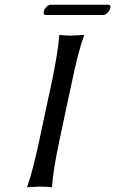

<svg xmlns="http://www.w3.org/2000/svg" viewBox="-20 -797 492 820"><path d="M420.9 -732.9H176.8Q163.6 -732.9 167 -748Q168.9 -757.3 178 -767.1Q187 -776.9 195.3 -776.9H440.4Q454.6 -776.9 451.2 -763.2Q449.2 -753.4 439.7 -743.2Q430.2 -732.9 420.9 -732.9ZM200.7 -444.8Q228 -574.2 232.9 -645L235.8 -647.9Q252.4 -645 286.1 -645L338.9 -647.9V-645Q314.5 -578.6 286.6 -444.8L234.4 -200.2Q207 -70.8 202.1 0L199.2 2.9Q182.6 0 148.9 0L96.2 2.9V0Q120.6 -67.9 148.4 -200.2Z"/></svg>

Font: Linux Biolinum
Style: Italic
Weight: 400
Italic angle: -12°
Designer: Philipp H. Poll
Foundry: Philipp H. Poll
Version: Version 1.1.3 ; ttfautohint (v0.9)